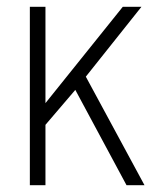

<svg xmlns="http://www.w3.org/2000/svg" viewBox="-20 -546 465 566"><path d="M68 0V-526H114V-242L342 -526H397L233 -320L406 0H353L202 -281L114 -178V0Z"/></svg>

Font: Archivo SemiCondensed Thin
Style: Regular
Weight: 250
Width: 4
Designer: Hector Gatti
Foundry: Omnibus-Type
Version: Version 2.001